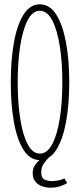

<svg xmlns="http://www.w3.org/2000/svg" viewBox="-20 -731 371 890"><path d="M164.5 11Q119 11 89 -36.5Q59 -84 44.5 -165.2Q30 -246.5 30 -349Q30 -452 44.5 -533.8Q59 -615.5 89 -663.2Q119 -711 164.5 -711Q210.5 -711 240.8 -663.2Q271 -615.5 286 -533.8Q301 -452 301 -349Q301 -246.5 286 -165.2Q271 -84 240.8 -36.5Q210.5 11 164.5 11ZM164.5 -19Q199 -19 222.2 -63Q245.5 -107 257.2 -182Q269 -257 269 -349Q269 -441.5 257.2 -516.8Q245.5 -592 222.2 -636.5Q199 -681 164.5 -681Q130.5 -681 107.8 -636.5Q85 -592 73.5 -516.8Q62 -441.5 62 -349Q62 -257 73.5 -182Q85 -107 107.8 -63Q130.5 -19 164.5 -19ZM213 139Q195 139 176 132.8Q157 126.5 144.2 111.2Q131.5 96 131.5 70Q131.5 49.5 143 33.2Q154.5 17 169.8 5.2Q185 -6.5 196 -12L208 -2.5Q198 7 184.5 25.2Q171 43.5 171 67.5Q171 95 187.8 101.8Q204.5 108.5 221.5 108.5Q233 108.5 250 105.5Q267 102.5 278.5 96L291.5 117Q280.5 125 259.8 132Q239 139 213 139Z"/></svg>

Font: Imbue 10pt Thin
Style: Regular
Weight: 100
Designer: Tyler Finck
Foundry: Etcetera Type Company
Version: Version 1.102; ttfautohint (v1.8.3)